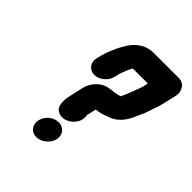

<svg xmlns="http://www.w3.org/2000/svg" viewBox="-205 -837 1003 1003"><g transform="rotate(45 296.5 -335.5)"><path d="M174 -34C165 4 189 37 227 37C264 37 302 7 311 -30C320 -68 295 -101 257 -101C219 -101 183 -72 174 -34ZM294 -474 302 -507C310 -528 320 -556 331 -573H442L437 -552C436 -549 436 -543 433 -536C418 -497 406 -461 389 -426L376 -422C372 -421 369 -420 367 -420C353 -417 347 -416 333 -415C331 -414 317 -412 314 -412C270 -406 229 -364 218 -318L198 -229C195 -216 194 -204 195 -191L196 -180C197 -163 204 -149 219 -140C268 -110 339 -164 335 -219L334 -229C334 -230 334 -230 333 -230L346 -285C365 -285 396 -295 414 -302C467 -318 498 -356 521 -411C526 -426 535 -440 540 -454C550 -486 564 -518 572 -552L591 -634C595 -650 592 -666 582 -683C572 -700 555 -708 534 -708H351C289 -708 245 -671 218 -624C210 -609 200 -594 193 -576C183 -553 172 -528 166 -503L159 -474C151 -438 176 -407 212 -407C248 -407 286 -438 294 -474Z"/></g></svg>

Font: Electronic
Style: UltThkIt
Weight: 900
Version: Version 1.011